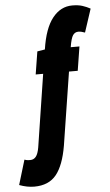

<svg xmlns="http://www.w3.org/2000/svg" viewBox="-183 -790 600 1051"><g transform="rotate(-5 117.0 -265.0)"><path d="M-38 220Q-77 220 -120 204L-79 68Q-68 72 -60.5 72.5Q-53 73 -47 73Q-28 73 -16 58Q-4 43 2 8L64 -391H23L43 -516L85 -523Q102 -638 146.5 -694Q191 -750 255 -750Q288 -750 311 -742.5Q334 -735 354 -724L312 -596Q291 -604 276 -604Q257 -604 246 -588Q235 -572 227 -523H275L254 -391H206L143 10Q125 117 83.5 168.5Q42 220 -38 220Z"/></g></svg>

Font: Georama ExtraCondensed ExtraBold
Style: Italic
Weight: 800
Width: 2
Italic angle: -9°
Designer: Jean-Baptiste Levee
Foundry: Production Type
Version: Version 1.000